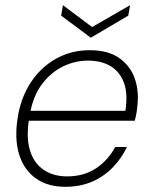

<svg xmlns="http://www.w3.org/2000/svg" viewBox="-20 -706 582 738"><path d="M231 12Q165 12 120.5 -18.5Q76 -49 56.5 -103.5Q37 -158 45 -232Q52 -296 75.5 -347.5Q99 -399 136.5 -436Q174 -473 221.5 -493Q269 -513 325 -513Q395 -513 437.5 -483.5Q480 -454 497.5 -405.5Q515 -357 508 -299Q507 -286 504.5 -271Q502 -256 498 -242H78L85 -280H462Q472 -345 456.5 -387.5Q441 -430 405.5 -451.5Q370 -473 318 -473Q269 -473 223 -451Q177 -429 142.5 -384Q108 -339 95 -268L92 -250Q80 -178 95 -128.5Q110 -79 147.5 -53.5Q185 -28 238 -28Q301 -28 347.5 -58Q394 -88 423 -141H468Q447 -97 413 -62Q379 -27 333.5 -7.5Q288 12 231 12ZM480 -686 473 -646 329 -561 215 -646 222 -686 334 -602Z"/></svg>

Font: DM Sans 17pt ExtraLight
Style: Italic
Weight: 250
Italic angle: -10°
Version: Version 4.004;gftools[0.9.30]